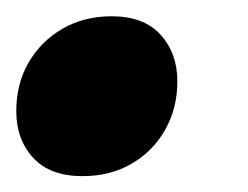

<svg xmlns="http://www.w3.org/2000/svg" viewBox="-20 -204 305 236"><path d="M117 -184Q157 -184 177.5 -161.2Q198 -138.5 198 -104Q198 -71 183 -44.5Q168 -18 141.8 -2.8Q115.5 12.5 81.5 12.5Q41.5 12.5 20.8 -10Q0 -32.5 0 -67.5Q0 -101 15.2 -127.2Q30.5 -153.5 57 -168.8Q83.5 -184 117 -184Z"/></svg>

Font: Newsreader 16pt 16pt ExtraBold
Style: Italic
Weight: 800
Italic angle: -17°
Version: Version 1.003